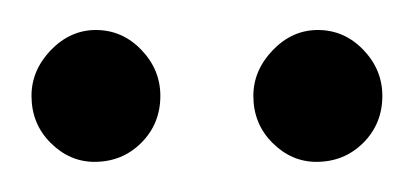

<svg xmlns="http://www.w3.org/2000/svg" viewBox="-20 -666 275 128"><path d="M1 -602.1Q1 -619.1 13.9 -632.6Q26.9 -646 43.9 -646Q61.5 -646 74.2 -632.8Q86.9 -619.6 86.9 -602.1Q86.9 -583.5 74.2 -570.8Q61.5 -558.1 43 -558.1Q26.4 -558.1 13.7 -570.8Q1 -583.5 1 -602.1ZM148.9 -602.1Q148.9 -619.1 161.9 -632.6Q174.8 -646 191.9 -646Q209.5 -646 222.2 -632.8Q234.9 -619.6 234.9 -602.1Q234.9 -583.5 222.2 -570.8Q209.5 -558.1 190.9 -558.1Q174.3 -558.1 161.6 -570.8Q148.9 -583.5 148.9 -602.1Z"/></svg>

Font: Kelly Slab
Style: Regular
Weight: 400
Designer: Denis Masharov
Foundry: Denis Masharov
Version: Version 1.001